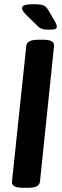

<svg xmlns="http://www.w3.org/2000/svg" viewBox="-20 -891 295 913"><path d="M87 2Q34 2 37 -28L105 -673Q108 -702 161 -702H187Q240 -702 237 -672L170 -27Q168 -12 154.5 -5Q141 2 113 2ZM216 -750Q192 -750 180.5 -753.5Q169 -757 158 -768L105 -820Q85 -840 85 -852Q85 -863 99 -867Q113 -871 144 -871Q171 -871 185 -866Q199 -861 209 -844L243 -786Q250 -773 250 -764Q250 -757 243.5 -753.5Q237 -750 216 -750Z"/></svg>

Font: Asap Condensed Condensed SemiBold
Style: Italic
Weight: 600
Width: 3
Italic angle: -6°
Designer: Pablo Cosgaya
Foundry: Omnibus-Type
Version: Version 3.001; ttfautohint (v1.8.4.7-5d5b)